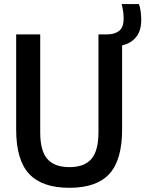

<svg xmlns="http://www.w3.org/2000/svg" viewBox="-20 -908 710 938"><path d="M319 9.5Q186 9.5 122.5 -58.2Q59 -126 59 -275V-740H176.5V-261Q176.5 -171.5 211.2 -131.5Q246 -91.5 319 -91.5Q392 -91.5 426.5 -131.5Q461 -171.5 461 -261V-740H503.5Q540 -740 562 -757.2Q584 -774.5 584 -817.5Q584 -836 581.5 -852.8Q579 -869.5 574.5 -888H659Q670 -855 670 -811Q670 -756.5 644 -725.8Q618 -695 576.5 -686.5V-275Q576.5 -126 514 -58.2Q451.5 9.5 319 9.5Z"/></svg>

Font: Encode Sans Condensed SemiBold
Style: Regular
Weight: 600
Width: 3
Designer: Multiple Designers
Foundry: Impallari Type
Version: Version 3.000; ttfautohint (v1.8.3) -l 8 -r 50 -G 200 -x 14 